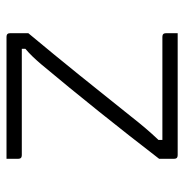

<svg xmlns="http://www.w3.org/2000/svg" viewBox="-8 -558 566 590"><g transform="rotate(90 275.0 -263.0)"><path d="M82 -526H457Q468 -526 468 -515V-469Q398 -378 323.5 -285Q249 -192 177 -106Q165 -92 154 -80.5Q143 -69 130 -58V-47H457Q468 -47 468 -36V0H93Q82 0 82 -11V-67Q147 -145 212 -225.5Q277 -306 339 -384Q357 -407 374 -427Q391 -447 410 -467V-479H93Q82 -479 82 -490Z"/></g></svg>

Font: Recursive Sn Lnr St Lt
Style: Regular
Weight: 300
Version: Version 1.079;hotconv 1.0.112;makeotfexe 2.5.65598; ttfautoh